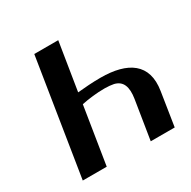

<svg xmlns="http://www.w3.org/2000/svg" viewBox="-158 -865 1015 1020"><g transform="rotate(-30 349.5 -355.5)"><path d="M66 0H213L269 -351C312 -360 362 -366 411 -366C432 -366 450 -364 466 -361C516 -349 532 -308 521 -238L483 0H630L662 -205C687 -361 587 -426 420 -426C370 -426 322 -422 279 -418L326 -711H179Z"/></g></svg>

Font: Aerodynamic
Style: Obl
Weight: 500
Designer: Google
Version: Version 2.000980; 2014